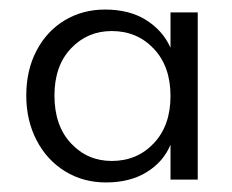

<svg xmlns="http://www.w3.org/2000/svg" viewBox="-20 -729 485 402"><path d="M35 -529Q35 -582 56.5 -623Q78 -664 115.5 -686.5Q153 -709 200 -709Q251 -709 286 -687Q321 -665 337 -629V-703H394V-353H337V-426Q322 -390 287 -368.5Q252 -347 202 -347Q154 -347 116 -370.5Q78 -394 56.5 -435.5Q35 -477 35 -529ZM94 -529Q94 -466 128.5 -429Q163 -392 214 -392Q267 -392 302 -429Q337 -466 337 -528Q337 -590 302 -627Q267 -664 214 -664Q163 -664 128.5 -627.5Q94 -591 94 -529Z"/></svg>

Font: Fz Poppins Light
Style: Regular
Weight: 300
Designer: Ninad Kale (Devanagari), Jonny Pinhorn (Latin)
Foundry: Indian Type Foundry
Version: Vit hóa bi Vntype.Com & FontZin.Com